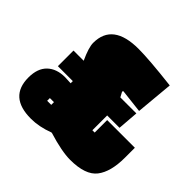

<svg xmlns="http://www.w3.org/2000/svg" viewBox="-163 -799 1000 1000"><g transform="rotate(45 336.5 -299.5)"><path d="M321 -630Q398 -630 570 -610L551 -403L420 -418L417 -412L432 -384H550L541 -269H450V-160H467V-252H671V-179Q671 -75 630 -22Q589 31 477 31Q415 31 311 -1H307Q241 24 181 24Q20 24 20 -119Q20 -186 56 -220.5Q92 -255 154 -255Q165 -255 197 -253V-269H87V-384H162Q131 -451 131 -485Q131 -630 321 -630ZM175 -102H205V-122H175Z"/></g></svg>

Font: Passion One Black
Style: Regular
Weight: 900
Designer: Alejandro Lo Celso
Foundry: Fontstage
Version: Version 1.002